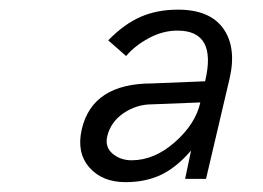

<svg xmlns="http://www.w3.org/2000/svg" viewBox="-20 -720 540 394"><path d="M237.8 -346.2Q189.5 -346.2 163.1 -376.7Q136.7 -407.2 147.9 -455.1Q169.9 -548.8 292 -548.8L400.9 -553.2Q425.8 -657.2 344.2 -657.2Q314 -657.2 285.2 -641.6Q256.3 -626 238.8 -605L202.1 -637.2Q234.4 -670.4 268.3 -685.3Q302.2 -700.2 345.2 -700.2Q410.6 -700.2 438.2 -661.4Q465.8 -622.6 451.2 -559.1L402.8 -353H359.9L372.1 -411.1Q341.8 -376 310.1 -361.1Q278.3 -346.2 237.8 -346.2ZM250 -391.1Q296.9 -391.1 339.1 -428.5Q381.3 -465.8 391.1 -509.8L292 -505.9Q260.3 -505.9 233.9 -488Q207.5 -470.2 200.2 -440.9Q194.8 -418.5 210.9 -404.8Q227.1 -391.1 250 -391.1Z"/></svg>

Font: HK Grotesk Light Italic
Style: Regular
Weight: 300
Italic angle: -13°
Designer: Alfredo Marco Pradil and Stefan Peev
Foundry: Hanken Design Co.
Version: Version 1.000;PS 001.000;hotconv 1.0.88;makeotf.lib2.5.64775